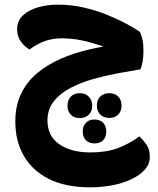

<svg xmlns="http://www.w3.org/2000/svg" viewBox="-20 -461 674 821"><path d="M227.6 -441.2Q283.4 -441.2 336.8 -429.1Q390.1 -417 437.2 -397.9Q484.2 -378.8 520.8 -359.1Q557.4 -339.5 578.6 -324.5Q585.7 -307.9 589.6 -289.8Q593.5 -271.6 593.5 -243.2Q593.5 -219.8 589.8 -198.3Q586.2 -176.8 580.2 -164.5Q538 -157.5 485.5 -147.9Q433 -138.3 379.9 -123.4Q326.8 -108.6 282 -85.3Q237.2 -62 210.1 -27.9Q183 6.1 183 54Q183 120.9 233.7 155.8Q284.4 190.8 367.3 190.8Q434.5 190.8 483.7 172.4Q533 153.9 576.1 122.2Q593.2 138.3 606.9 157.9Q620.6 177.5 620.6 210.2Q620.6 240.9 599 264.8Q577.4 288.8 541 305.8Q504.6 322.8 459.3 331.4Q414 340 365.8 340Q259.6 340 188.4 303.9Q117.3 267.9 81.4 204.5Q45.5 141.2 45.5 59.3Q45.5 -9.6 70.8 -61.3Q96.1 -112.9 139.9 -149Q183.6 -185.2 239.1 -209.4Q294.6 -233.7 355.7 -248.1Q416.9 -262.5 476.4 -271L518.2 -229.2Q463.7 -248.4 418.6 -263.6Q373.4 -278.8 331.5 -287.9Q289.5 -297.1 244.3 -297.1Q202 -297.1 168.2 -284Q134.3 -270.9 106.4 -249.4Q87.1 -259.6 70.1 -282Q53.2 -304.4 53.2 -336.6Q53.2 -372 78 -395.1Q102.8 -418.2 142.6 -429.7Q182.4 -441.2 227.6 -441.2ZM384.1 50Q407.9 50 421.2 64Q434.4 78.1 434.4 101.1Q434.4 124.9 421.2 138.6Q407.9 152.2 384.1 152.2Q361 152.2 347.4 138.6Q333.7 124.9 333.7 101.1Q333.7 78.1 347.4 64Q361 50 384.1 50ZM321 -62.6Q344.8 -62.6 359.5 -47.9Q374.2 -33.2 374.2 -8.4Q374.2 15.4 359.5 29.6Q344.8 43.9 321 43.9Q297 43.9 282.8 29.6Q268.7 15.4 268.7 -8.4Q268.7 -33.2 282.8 -47.9Q297 -62.6 321 -62.6ZM447.4 -62.6Q471.2 -62.6 485.4 -48.3Q499.7 -34 499.7 -9.2Q499.7 14.6 485.4 28.9Q471.2 43.2 447.4 43.2Q423.3 43.2 408.8 28.9Q394.2 14.6 394.2 -9.2Q394.2 -34 408.8 -48.3Q423.3 -62.6 447.4 -62.6Z"/></svg>

Font: Baloo Bhaijaan 2
Style: Regular
Weight: 400
Designer: Sanskriti Dholi, Noopur Datye and Ek Type
Foundry: Ek Type
Version: Version 1.701